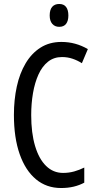

<svg xmlns="http://www.w3.org/2000/svg" viewBox="-20 -936 486 966"><path d="M292 -649Q251 -649 221.5 -625.5Q192 -602 173.5 -561Q155 -520 146 -467.5Q137 -415 137 -357Q137 -267 156.5 -201.5Q176 -136 212 -101Q248 -66 297 -66Q327 -66 353.5 -73.5Q380 -81 404 -93V-17Q380 -4 351 3Q322 10 287 10Q214 10 161 -34Q108 -78 79 -160.5Q50 -243 50 -358Q50 -434 64.5 -500.5Q79 -567 109 -617.5Q139 -668 184 -696.5Q229 -725 289 -725Q325 -725 358 -716Q391 -707 422 -689L392 -618Q370 -632 345 -640.5Q320 -649 292 -649ZM278 -916Q301 -916 312.5 -901Q324 -886 324 -858Q324 -831 312.5 -816Q301 -801 278 -801Q256 -801 243 -816Q230 -831 230 -858Q230 -887 242.5 -901.5Q255 -916 278 -916Z"/></svg>

Font: Noto Sans Arabic ExtraCondensed
Style: Regular
Weight: 400
Width: 2
Designer: Monotype Design Team, Nadine Chahine, Nizar Qandah and Khaled Hosny
Foundry: Monotype Imaging Inc.
Version: Version 2.012